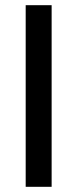

<svg xmlns="http://www.w3.org/2000/svg" viewBox="-20 -720 298 740"><path d="M79 -700H179V0H79Z"/></svg>

Font: Albert Sans Medium
Style: Regular
Weight: 500
Designer: Andreas Rasmussen
Foundry: a.Foundry
Version: Version 1.025